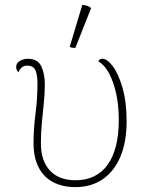

<svg xmlns="http://www.w3.org/2000/svg" viewBox="-20 -752 617 784"><path d="M288 12Q234 12 195.5 -9Q157 -30 137 -70Q117 -110 117 -166Q117 -228 125 -288Q133 -348 133 -410Q133 -445 125 -464.5Q117 -484 91 -484Q76 -484 67.5 -475.5Q59 -467 55 -457Q46 -466 46 -478Q46 -495 61.5 -503.5Q77 -512 93 -512Q134 -512 148.5 -481.5Q163 -451 163 -408Q163 -370 159 -331.5Q155 -293 151 -252Q147 -211 147 -166Q147 -95 184 -55.5Q221 -16 288 -16Q374 -16 419.5 -79.5Q465 -143 465 -262Q465 -349 441.5 -415Q418 -481 382 -501Q384 -512 398 -512Q418 -512 441 -481Q464 -450 480.5 -392.5Q497 -335 497 -256Q497 -173 472 -113Q447 -53 400 -20.5Q353 12 288 12ZM288 -557Q284 -556 275.5 -557Q267 -558 265 -562L316 -732Q327 -731 335.5 -728.5Q344 -726 352 -719Z"/></svg>

Font: Arima Thin
Style: Regular
Weight: 100
Designer: Joana Correia and Natanael Gama
Foundry: NDISCOVER
Version: Version 1.101;gftools[0.9.23]